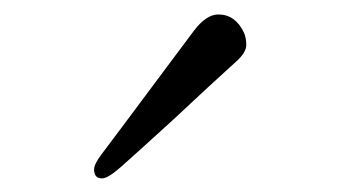

<svg xmlns="http://www.w3.org/2000/svg" viewBox="-20 -787 513 271"><path d="M124 -535.2Q112.8 -535.2 112.8 -547.9Q112.8 -555.2 123 -568.8Q133.3 -582.5 152.6 -608.2Q171.9 -633.8 191.4 -660.2Q241.7 -727.5 253.4 -743.2Q271 -766.6 288.1 -766.6Q312 -766.6 324.2 -741.2Q327.6 -733.9 327.6 -723.4Q327.6 -712.9 313.2 -700Q298.8 -687 273.9 -664.1Q249 -641.1 224.6 -618.2Q168.9 -567.4 150.6 -551.3Q132.3 -535.2 124 -535.2Z"/></svg>

Font: RadleyRegular
Style: Regular
Weight: 400
Designer: vernon adams
Foundry: vernon adams
Version: Version 1.000;PS 001.001;hotconv 1.0.56